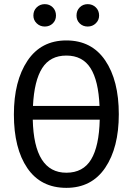

<svg xmlns="http://www.w3.org/2000/svg" viewBox="-20 -895 640 926"><path d="M141 -820Q141 -844 157 -859.5Q173 -875 196 -875Q219 -875 234.5 -859.5Q250 -844 250 -820Q250 -797 234.5 -782Q219 -767 196 -767Q173 -767 157 -782.5Q141 -798 141 -820ZM349 -820Q349 -844 364.5 -859.5Q380 -875 403 -875Q426 -875 442 -859.5Q458 -844 458 -820Q458 -798 442 -782.5Q426 -767 403 -767Q380 -767 364.5 -782Q349 -797 349 -820ZM553 -344Q553 -183 487.5 -86Q422 11 300 11Q177 11 112 -84Q47 -179 47 -343Q47 -504 112.5 -602Q178 -700 300 -700Q422 -700 487.5 -603.5Q553 -507 553 -344ZM139 -384H460Q455 -506 416.5 -566.5Q378 -627 300 -627Q222 -627 183.5 -566.5Q145 -506 139 -384ZM300 -62Q381 -62 419.5 -126Q458 -190 461 -318H138Q144 -62 300 -62Z"/></svg>

Font: Fira Mono
Style: Regular
Weight: 400
Designer: Carrois Corporate & Edenspiekermann AG
Foundry: Carrois Corporate GbR & Edenspiekermann AG
Version: Version 3.206;PS 003.206;hotconv 1.0.70;makeotf.lib2.5.58329